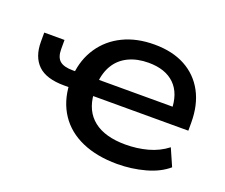

<svg xmlns="http://www.w3.org/2000/svg" viewBox="-91 -637 919 783"><g transform="rotate(20 369.0 -246.0)"><path d="M480 9Q392 9 327 -19.5Q262 -48 226 -102Q190 -156 186 -230L201 -218H168Q90 -218 54 -253Q18 -288 18 -353V-393H106V-353Q106 -318 123.5 -303Q141 -288 180 -288H200L188 -273Q194 -340 229 -392Q264 -444 322.5 -472.5Q381 -501 458 -501Q536 -501 591.5 -471Q647 -441 677 -385.5Q707 -330 707 -253V-218H283L293 -228Q298 -154 347 -115.5Q396 -77 485 -77Q535 -77 581 -89.5Q627 -102 663 -130L696 -55Q659 -23 600.5 -7Q542 9 480 9ZM461 -423Q412 -423 375 -405.5Q338 -388 317 -354.5Q296 -321 292 -273L282 -288H632L614 -270Q614 -345 574 -384Q534 -423 461 -423Z"/></g></svg>

Font: Nunito Sans 10pt SemiExpanded SemiBold
Style: Regular
Weight: 600
Width: 6
Designer: Vernon Adams
Foundry: Vernon Adams
Version: Version 3.101;gftools[0.9.27]